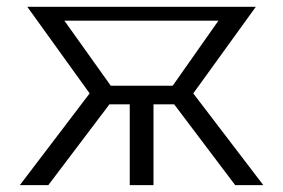

<svg xmlns="http://www.w3.org/2000/svg" viewBox="-20 -541 827 561"><path d="M37.9 0 241.9 -268.1 59.8 -521.1H727.5L544.7 -268.1L749.4 0H667.2L488.9 -236.2H428.5V0H359.1V-236.2H299.8L121.1 0ZM303.7 -290.5H484.6L618.3 -480.7H168Z"/></svg>

Font: Raleway Thin
Style: Regular
Weight: 100
Designer: Matt McInerney, Pablo Impallari, Rodrigo Fuenzalida
Foundry: Matt McInerney, Pablo Impallari, Rodrigo Fuenzalida
Version: Version 4.026